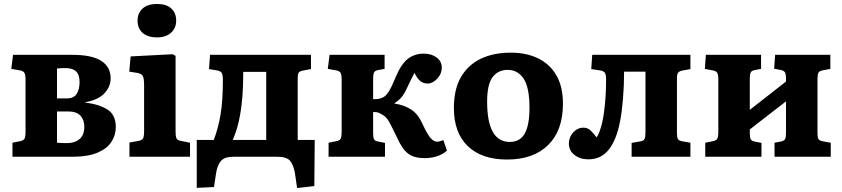

<svg xmlns="http://www.w3.org/2000/svg" viewBox="-20 -792 4254 970"><path d="M43 0V-71L83 -79Q98 -82 103.5 -91Q109 -100 109 -127V-390Q109 -414 103.5 -423.5Q98 -433 83 -436L37 -444L46 -515H345Q444 -515 491.5 -484.5Q539 -454 539 -396Q539 -354 507.5 -320.5Q476 -287 409 -275V-274Q478 -266 521.5 -239.5Q565 -213 565 -150Q565 -110 543.5 -76Q522 -42 473.5 -21Q425 0 343 0ZM268 -295H319Q353 -295 367.5 -318Q382 -341 382 -377Q382 -414 364.5 -431Q347 -448 311 -448Q301 -448 289 -447.5Q277 -447 268 -446ZM320 -69Q357 -69 381.5 -89Q406 -109 406 -152Q406 -186 386.5 -207.5Q367 -229 324 -229H268V-71Q280 -70 294 -69.5Q308 -69 320 -69Z M773 -603Q727 -603 701 -625.5Q675 -648 675 -688Q675 -726 700.5 -749Q726 -772 773 -772Q820 -772 845 -749.5Q870 -727 870 -688Q870 -649 843.5 -626Q817 -603 773 -603ZM634 0V-72L679 -80Q697 -83 702.5 -92.5Q708 -102 708 -129V-361Q708 -396 701.5 -408Q695 -420 672 -424L633 -430L640 -507L852 -518L867 -510V-127Q867 -106 871 -94.5Q875 -83 895 -80L940 -71V0Z M1481 158 1470 83Q1463 42 1446 21Q1429 0 1381 0H1159Q1114 0 1096 21.5Q1078 43 1072 81L1061 153L974 157V-85H1060Q1082 -142 1094 -211.5Q1106 -281 1106 -388Q1106 -413 1100.5 -423Q1095 -433 1078 -436L1036 -443L1041 -515H1551V-443L1513 -436Q1494 -433 1489 -424.5Q1484 -416 1484 -398V-85H1570L1568 148ZM1156 -85H1325V-429H1209Q1209 -280 1187 -182Q1177 -135 1156 -85Z M2126 7Q2073 7 2042.5 -15.5Q2012 -38 1986 -97Q1962 -147 1946 -176.5Q1930 -206 1903 -217Q1894 -223 1885.5 -224.5Q1877 -226 1865 -226V-121Q1865 -98 1869.5 -89Q1874 -80 1890 -77L1925 -70V0H1640V-71L1680 -79Q1696 -82 1701 -91Q1706 -100 1706 -127V-390Q1706 -415 1700.5 -424Q1695 -433 1681 -436L1636 -444L1645 -515H1923V-444L1890 -438Q1874 -435 1869.5 -425.5Q1865 -416 1865 -392V-291Q1880 -291 1892 -292.5Q1904 -294 1915 -300Q1930 -307 1945 -331Q1960 -355 1981 -407Q2008 -470 2041.5 -495.5Q2075 -521 2121 -521Q2160 -521 2186 -501.5Q2212 -482 2212 -450Q2212 -419 2189 -394.5Q2166 -370 2140 -370Q2119 -370 2103.5 -382.5Q2088 -395 2074 -424Q2065 -407 2056 -389Q2047 -371 2036 -347Q2024 -320 2009.5 -302Q1995 -284 1973 -271V-269Q2023 -261 2057.5 -238.5Q2092 -216 2114 -167Q2138 -115 2154.5 -95.5Q2171 -76 2189 -76Q2198 -76 2220 -84L2238 -31Q2217 -12 2187.5 -2.5Q2158 7 2126 7Z M2542 14Q2414 14 2343.5 -53.5Q2273 -121 2273 -247Q2273 -340 2308.5 -402Q2344 -464 2408.5 -495Q2473 -526 2560 -526Q2639 -526 2698 -497.5Q2757 -469 2790.5 -412Q2824 -355 2824 -268Q2824 -133 2749.5 -59.5Q2675 14 2542 14ZM2555 -75Q2608 -75 2631.5 -118Q2655 -161 2655 -247Q2655 -350 2625.5 -394.5Q2596 -439 2545 -439Q2496 -439 2468.5 -402Q2441 -365 2441 -279Q2441 -75 2555 -75Z M2952 13Q2911 13 2882.5 -9Q2854 -31 2854 -67Q2854 -98 2875.5 -122.5Q2897 -147 2928 -147Q2949 -147 2964 -132.5Q2979 -118 2994 -98Q3006 -112 3019 -160Q3029 -196 3035.5 -258.5Q3042 -321 3042 -391Q3042 -415 3036 -424Q3030 -433 3014 -436L2967 -443L2972 -515H3468V-443L3430 -436Q3412 -433 3406 -425Q3400 -417 3400 -398V-120Q3400 -98 3405 -89.5Q3410 -81 3428 -78L3468 -71V0H3171V-70L3216 -78Q3231 -80 3236 -89.5Q3241 -99 3241 -123V-430H3133Q3133 -361 3127.5 -294Q3122 -227 3113 -181Q3095 -86 3056 -36.5Q3017 13 2952 13Z M3543 0V-71L3583 -79Q3598 -82 3603.5 -91Q3609 -100 3609 -127V-390Q3609 -415 3603.5 -424Q3598 -433 3583 -436L3541 -444L3546 -515H3825V-444L3793 -438Q3777 -435 3772.5 -425.5Q3768 -416 3768 -392V-237L3951 -380V-395Q3951 -417 3946 -426Q3941 -435 3926 -438L3891 -445L3896 -515H4175V-444L4138 -437Q4120 -434 4115 -425Q4110 -416 4110 -393V-120Q4110 -98 4115 -89.5Q4120 -81 4137 -78L4177 -71V0H3893V-71L3925 -77Q3941 -80 3946 -89Q3951 -98 3951 -122V-280L3768 -138V-121Q3768 -98 3772.5 -89Q3777 -80 3792 -77L3827 -70V0Z"/></svg>

Font: Literata 12pt
Style: Bold
Weight: 700
Designer: Latin by Veronika Burian and Jose Scaglione. Greek by Irene Vlachou. Cyrillic by Vera Evstafieva.
Foundry: TypeTogether
Version: Version 3.002